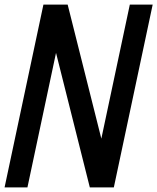

<svg xmlns="http://www.w3.org/2000/svg" viewBox="-25 -820 688 840"><path d="M-5 0 165 -800H271L472 0H373L543 -800H643L473 0H368L167 -800H265L95 0Z"/></svg>

Font: Victor Mono Thin
Style: Italic
Weight: 100
Italic angle: -12°
Monospace: yes
Designer: Rune Bjørnerås
Version: Version 1.561;gftools[0.9.30]